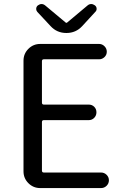

<svg xmlns="http://www.w3.org/2000/svg" viewBox="-20 -957 628 977"><path d="M184.6 0Q149.4 0 124.5 -24.9Q99.6 -49.8 99.6 -85V-648.4Q99.6 -683.6 124.5 -708.5Q149.4 -733.4 184.6 -733.4H484.4Q500 -733.4 511.7 -721.7Q523.4 -710 523.4 -693.8Q523.4 -677.7 511.7 -666.5Q500 -655.3 484.4 -655.3H203.1Q193.4 -655.3 193.4 -645.5V-434.6Q193.4 -424.8 203.1 -424.8H431.6Q448.2 -424.8 459.5 -413.6Q470.7 -402.3 470.7 -385.7Q470.7 -369.1 459.5 -357.4Q448.2 -345.7 431.6 -345.7H203.1Q193.4 -345.7 193.4 -335.9V-88.9Q193.4 -79.1 203.1 -79.1H494.1Q510.7 -79.1 522.5 -67.4Q534.2 -55.7 534.2 -39.6Q534.2 -23.4 522.5 -11.7Q510.7 0 494.1 0ZM237.3 -824.2 169.9 -896.5Q164.1 -903.3 164.1 -911.1Q164.1 -922.9 172.9 -929.7Q182.6 -936.5 191.4 -936.5Q202.1 -936.5 211.9 -927.7L313.5 -842.8Q315.4 -840.8 317.9 -840.8Q320.3 -840.8 322.3 -842.8L424.8 -928.7Q433.6 -936.5 444.3 -936.5Q453.1 -936.5 462.9 -929.7Q471.7 -922.9 471.7 -912.1Q471.7 -903.3 465.8 -897.5L398.4 -824.2Q366.2 -789.1 317.9 -789.1Q269.5 -789.1 237.3 -824.2Z"/></svg>

Font: Gen Jyuu GothicX Regular
Style: Regular
Weight: 400
Designer: [Source Han Sans]
Ryoko NISHIZUKA  (kana & ideographs); Paul D. Hunt (Latin, Greek & Cyrillic); Wenlong ZHANG  (bopomofo
Version: Version 1.002.20150607